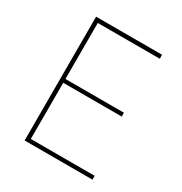

<svg xmlns="http://www.w3.org/2000/svg" viewBox="-170 -853 924 977"><g transform="rotate(30 292.0 -364.0)"><path d="M113.3 0V-727.5H501V-704.1H136.7V-375H480.5V-352.5H136.7V-22.5H511.7V0Z"/></g></svg>

Font: Inter Tight Thin
Style: Regular
Weight: 250
Designer: Rasmus Andersson
Foundry: rsms
Version: Version 3.004